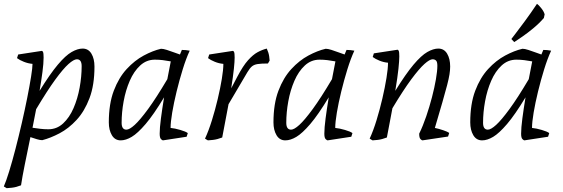

<svg xmlns="http://www.w3.org/2000/svg" viewBox="-35 -722 2942 1004"><path d="M0 262 -15 253Q-3 226 13 174Q29 122 46 56.5Q63 -9 79 -78.5Q95 -148 107.5 -211Q120 -274 127.5 -321Q135 -368 135 -388Q112 -390 89.5 -399Q67 -408 54 -418L60 -437L184 -456Q187 -456 190 -450Q193 -444 193 -421Q193 -391 187 -345.5Q181 -300 172 -247Q227 -336 267.5 -384Q308 -432 339.5 -450Q371 -468 397 -468Q427 -468 443 -441.5Q459 -415 459 -374Q459 -277 433 -208.5Q407 -140 365.5 -95Q324 -50 276.5 -25Q229 0 186 11Q175 11 158 6Q141 1 124 -5Q108 72 94.5 139Q81 206 75 247Q50 257 28 259.5Q6 262 0 262ZM218 -46Q262 -46 295 -76.5Q328 -107 349.5 -156.5Q371 -206 381.5 -264Q392 -322 392 -376Q392 -412 367 -412Q351 -412 323 -387Q295 -362 253.5 -305Q212 -248 154 -151L135 -54Q155 -51 175.5 -48.5Q196 -46 218 -46Z M596 12Q566 12 550 -15Q534 -42 534 -82Q534 -179 560 -247.5Q586 -316 627.5 -361Q669 -406 716.5 -431.5Q764 -457 807 -467Q819 -467 837.5 -461Q856 -455 875 -448Q894 -441 906 -437L916 -461Q926 -461 936.5 -460Q947 -459 957 -457Q938 -416 920.5 -359.5Q903 -303 888.5 -243.5Q874 -184 865.5 -133.5Q857 -83 857 -53Q879 -51 908 -42.5Q937 -34 947 -26L941 -7L817 12Q814 12 807 5.5Q800 -1 800 -23Q800 -53 806.5 -102.5Q813 -152 823 -213Q768 -122 726.5 -73.5Q685 -25 654 -6.5Q623 12 596 12ZM626 -44Q642 -44 669.5 -69Q697 -94 739.5 -152Q782 -210 840 -308L858 -401Q837 -405 816.5 -407.5Q796 -410 775 -410Q731 -410 698 -379.5Q665 -349 643.5 -299.5Q622 -250 611.5 -192Q601 -134 601 -80Q601 -44 626 -44Z M1052 12 1037 3Q1056 -38 1073 -92.5Q1090 -147 1103.5 -204Q1117 -261 1125 -309.5Q1133 -358 1133 -388Q1110 -390 1088 -399Q1066 -408 1053 -418L1059 -437L1183 -456Q1186 -456 1189 -450Q1192 -444 1192 -421Q1192 -400 1188 -362Q1184 -324 1174 -260L1206 -321Q1236 -378 1262 -407Q1288 -436 1312 -449Q1336 -462 1360 -468Q1370 -446 1372.5 -428Q1375 -410 1375 -405L1366 -390Q1331 -390 1312 -387Q1293 -384 1282 -374.5Q1271 -365 1259 -345L1160 -177L1127 -3Q1101 7 1079.5 9.5Q1058 12 1052 12Z M1457 12Q1427 12 1411 -15Q1395 -42 1395 -82Q1395 -179 1421 -247.5Q1447 -316 1488.5 -361Q1530 -406 1577.5 -431.5Q1625 -457 1668 -467Q1680 -467 1698.5 -461Q1717 -455 1736 -448Q1755 -441 1767 -437L1777 -461Q1787 -461 1797.5 -460Q1808 -459 1818 -457Q1799 -416 1781.5 -359.5Q1764 -303 1749.5 -243.5Q1735 -184 1726.5 -133.5Q1718 -83 1718 -53Q1740 -51 1769 -42.5Q1798 -34 1808 -26L1802 -7L1678 12Q1675 12 1668 5.5Q1661 -1 1661 -23Q1661 -53 1667.5 -102.5Q1674 -152 1684 -213Q1629 -122 1587.5 -73.5Q1546 -25 1515 -6.5Q1484 12 1457 12ZM1487 -44Q1503 -44 1530.5 -69Q1558 -94 1600.5 -152Q1643 -210 1701 -308L1719 -401Q1698 -405 1677.5 -407.5Q1657 -410 1636 -410Q1592 -410 1559 -379.5Q1526 -349 1504.5 -299.5Q1483 -250 1472.5 -192Q1462 -134 1462 -80Q1462 -44 1487 -44Z M1913 12 1898 3Q1917 -38 1934 -93.5Q1951 -149 1964.5 -207Q1978 -265 1986 -314.5Q1994 -364 1994 -394Q1971 -396 1949 -405Q1927 -414 1914 -424L1920 -443L2044 -462Q2047 -462 2050 -456Q2053 -450 2053 -427Q2053 -405 2048.5 -362Q2044 -319 2032 -247Q2087 -336 2127.5 -384Q2168 -432 2199.5 -450Q2231 -468 2257 -468Q2287 -468 2303 -441.5Q2319 -415 2319 -374Q2319 -356 2315.5 -333.5Q2312 -311 2303 -276.5Q2294 -242 2278.5 -188Q2263 -134 2239 -53Q2259 -49 2282.5 -41Q2306 -33 2314 -27L2308 -8L2174 12Q2171 12 2164 5.5Q2157 -1 2157 -23Q2177 -64 2194 -114Q2211 -164 2224 -214Q2237 -264 2244.5 -307.5Q2252 -351 2252 -378Q2252 -399 2245 -405.5Q2238 -412 2227 -412Q2212 -412 2184.5 -387.5Q2157 -363 2115.5 -307Q2074 -251 2017 -156Q2011 -122 2003.5 -84.5Q1996 -47 1988 -3Q1962 7 1940.5 9.5Q1919 12 1913 12Z M2486 12Q2456 12 2440 -15Q2424 -42 2424 -82Q2424 -179 2450 -247.5Q2476 -316 2517.5 -361Q2559 -406 2606.5 -431.5Q2654 -457 2697 -467Q2709 -467 2727.5 -461Q2746 -455 2765 -448Q2784 -441 2796 -437L2806 -461Q2816 -461 2826.5 -460Q2837 -459 2847 -457Q2828 -416 2810.5 -359.5Q2793 -303 2778.5 -243.5Q2764 -184 2755.5 -133.5Q2747 -83 2747 -53Q2769 -51 2798 -42.5Q2827 -34 2837 -26L2831 -7L2707 12Q2704 12 2697 5.5Q2690 -1 2690 -23Q2690 -53 2696.5 -102.5Q2703 -152 2713 -213Q2658 -122 2616.5 -73.5Q2575 -25 2544 -6.5Q2513 12 2486 12ZM2516 -44Q2532 -44 2559.5 -69Q2587 -94 2629.5 -152Q2672 -210 2730 -308L2748 -401Q2727 -405 2706.5 -407.5Q2686 -410 2665 -410Q2621 -410 2588 -379.5Q2555 -349 2533.5 -299.5Q2512 -250 2501.5 -192Q2491 -134 2491 -80Q2491 -44 2516 -44ZM2654 -502 2639 -518Q2639 -518 2659 -544Q2679 -570 2710 -612Q2741 -654 2773 -702Q2782 -696 2795.5 -679Q2809 -662 2813 -647L2809 -628Q2785 -600 2753.5 -574Q2722 -548 2695 -529.5Q2668 -511 2654 -502Z"/></svg>

Font: Mate
Style: Italic
Weight: 400
Italic angle: -10.8°
Designer: Eduardo Rodriguez Tunni
Foundry: Eduardo Rodriguez Tunni
Version: Version 1.003; ttfautohint (v1.8.4.7-5d5b);gftools[0.9.24]